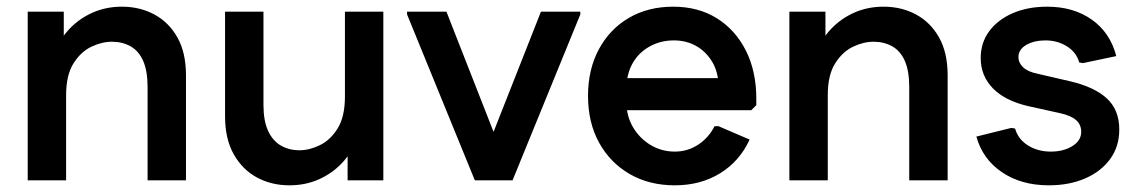

<svg xmlns="http://www.w3.org/2000/svg" viewBox="-20 -540 3403 575"><path d="M63 0V-505H171V-376L142 -378Q158 -422 188 -453.5Q218 -485 258 -502.5Q298 -520 345 -520Q399 -520 442.5 -496.5Q486 -473 511.5 -427.5Q537 -382 537 -314V0H422V-279Q422 -327 409 -357Q396 -387 371.5 -401Q347 -415 315 -415Q285 -415 253.5 -400Q222 -385 200 -350Q178 -315 178 -255V0Z M1128 -505V0H1021V-129L1050 -127Q1034 -83 1004 -51.5Q974 -20 934 -2.5Q894 15 847 15Q793 15 749.5 -8.5Q706 -32 680 -78Q654 -124 654 -192V-505H769V-226Q769 -179 782.5 -149Q796 -119 820.5 -104.5Q845 -90 877 -90Q907 -90 938.5 -105.5Q970 -121 991.5 -156Q1013 -191 1013 -251V-505Z M1410 0 1421 -51 1600 -505H1718V-497L1515 0ZM1402 0 1199 -497V-505H1317L1495 -51L1506 0Z M2001 15Q1924 15 1865.5 -19Q1807 -53 1774 -113Q1741 -173 1741 -253Q1741 -332 1773.5 -392.5Q1806 -453 1863.5 -486.5Q1921 -520 1996 -520Q2071 -520 2126.5 -485.5Q2182 -451 2213.5 -389Q2245 -327 2245 -244V-225L2230 -210H1795V-306H2193L2132 -283Q2131 -325 2112.5 -355.5Q2094 -386 2064.5 -402.5Q2035 -419 1998 -419Q1958 -419 1925 -400.5Q1892 -382 1874 -349.5Q1856 -317 1856 -274V-234Q1856 -193 1875.5 -159.5Q1895 -126 1928 -106Q1961 -86 2001 -86Q2039 -86 2070.5 -106.5Q2102 -127 2120 -162H2132L2225 -122Q2195 -57 2136.5 -21Q2078 15 2001 15Z M2344 0V-505H2452V-376L2423 -378Q2439 -422 2469 -453.5Q2499 -485 2539 -502.5Q2579 -520 2626 -520Q2680 -520 2723.5 -496.5Q2767 -473 2792.5 -427.5Q2818 -382 2818 -314V0H2703V-279Q2703 -327 2690 -357Q2677 -387 2652.5 -401Q2628 -415 2596 -415Q2566 -415 2534.5 -400Q2503 -385 2481 -350Q2459 -315 2459 -255V0Z M3121 15Q3039 15 2981 -24Q2923 -63 2904 -131L3009 -157L3020 -155Q3029 -123 3058.5 -104.5Q3088 -86 3127 -86Q3165 -86 3191.5 -102.5Q3218 -119 3218 -145Q3218 -167 3202.5 -180.5Q3187 -194 3155 -201L3060 -222Q2990 -238 2953.5 -275.5Q2917 -313 2917 -366Q2917 -412 2942.5 -446.5Q2968 -481 3013 -500.5Q3058 -520 3116 -520Q3195 -520 3250 -481Q3305 -442 3323 -372L3223 -351L3212 -353Q3204 -383 3175.5 -401Q3147 -419 3111 -419Q3077 -419 3053.5 -405.5Q3030 -392 3030 -369Q3030 -352 3044 -338.5Q3058 -325 3088 -319L3183 -297Q3257 -280 3294.5 -245.5Q3332 -211 3332 -152Q3332 -101 3304.5 -63.5Q3277 -26 3229.5 -5.5Q3182 15 3121 15Z"/></svg>

Font: Fustat
Style: Bold
Weight: 700
Designer: Mohamed Gaber, Khaled Hosny, Laura Garcia Mut
Foundry: Kief Type Foundry, Alif Type Foundry, Hard Type Foundry
Version: Version 1.007